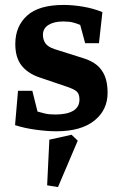

<svg xmlns="http://www.w3.org/2000/svg" viewBox="-20 -522 490 778"><path d="M208 10Q171 10 124 3.5Q77 -3 41 -15L53 -154H111L132 -70Q145 -66 162 -62Q179 -58 204 -58Q251 -58 276.5 -73Q302 -88 302 -119Q302 -142 290 -152Q278 -162 247 -172L138 -209Q92 -225 67 -257Q42 -289 42 -344Q42 -415 89.5 -458.5Q137 -502 238 -502Q275 -502 316.5 -495Q358 -488 395 -473L381 -347H325L305 -421Q291 -427 275.5 -431Q260 -435 236 -435Q199 -435 176.5 -421Q154 -407 154 -381Q154 -361 164 -346.5Q174 -332 201 -323L315 -287Q349 -277 371 -259.5Q393 -242 404.5 -214.5Q416 -187 416 -146Q416 -76 362 -33Q308 10 208 10ZM215 236 171 229 180 44 270 24 295 48Z"/></svg>

Font: Manuale
Style: Bold
Weight: 700
Version: Version 1.002